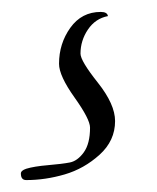

<svg xmlns="http://www.w3.org/2000/svg" viewBox="-20 -22 264 322"><path d="M173 181Q173 214 147 237.5Q121 261 88.5 270.5Q56 280 24 280Q15 280 15 269Q15 264 24 261Q37 257 60.5 255Q84 253 97 250.5Q110 248 120.5 233.5Q131 219 131 192Q131 178 105 141.5Q79 105 79 85Q79 51 98 24.5Q117 -2 149 -2Q160 -2 161 5Q140 9 127.5 27.5Q115 46 115 68Q115 80 144 116.5Q173 153 173 181Z"/></svg>

Font: Bilbo Swash Caps
Style: Regular
Weight: 400
Designer: Robert E. Leuschke
Foundry: Robert E. Leuschke
Version: Version 1.003